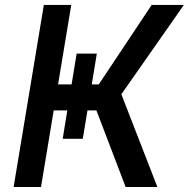

<svg xmlns="http://www.w3.org/2000/svg" viewBox="-20 -747 754 767"><path d="M155.2 -727.3H264.6L212 -409.8H266L286.2 -533H366.8L346.6 -409.8H374.6L585.9 -727.3H714.5L464.8 -370.4L608.7 0H481.9L365.1 -306.1H329.5L310.7 -192.5H230.5L248.9 -306.1H194.6L143.8 0H34.4Z"/></svg>

Font: Inter P Medium
Style: Italic
Weight: 500
Italic angle: 9.39999°
Designer: Rasmus Andersson
Foundry: rsms
Version: Version 3.018;git-588b23468